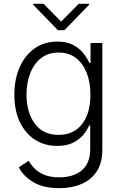

<svg xmlns="http://www.w3.org/2000/svg" viewBox="-20 -771 641 1007"><path d="M291.5 215.9Q208.1 215.9 155.4 184.7Q102.6 153.4 78.5 106.5L130.3 72.4Q142 93 161.8 113.1Q181.5 133.2 213.2 146.1Q245 159.1 291.5 159.1Q364 159.1 408.6 122.7Q453.1 86.3 453.1 10.3V-112.6H447.4Q436.8 -87.7 416.2 -63Q395.6 -38.4 362.2 -22Q328.8 -5.7 279.8 -5.7Q214.5 -5.7 163.9 -38Q113.3 -70.3 84.3 -130.5Q55.4 -190.7 55.4 -274.1Q55.4 -357.2 83.6 -419.9Q111.9 -482.6 162.6 -517.8Q213.4 -552.9 280.9 -552.9Q331 -552.9 364 -535.2Q397 -517.4 417.3 -491.7Q437.5 -465.9 448.5 -441.4H454.9V-545.5H516.7V14.2Q516.7 83.5 487.4 128Q458.1 172.6 407.1 194.2Q356.2 215.9 291.5 215.9ZM287.3 -63.6Q366.1 -63.6 410.2 -120Q454.2 -176.5 454.2 -275.2Q454.2 -339.1 434.7 -388.8Q415.1 -438.6 378 -467Q340.9 -495.4 287.3 -495.4Q232.6 -495.4 195.1 -465.9Q157.7 -436.4 138.3 -386.5Q119 -336.6 119 -275.2Q119 -181.5 162.5 -122.5Q206 -63.6 287.3 -63.6ZM208.5 -751.1 300.8 -657.7 393.1 -751.1H447.4V-746.1L317.8 -612.6H283.7L154.1 -746.1V-751.1Z"/></svg>

Font: Inter UI Light
Style: Regular
Weight: 300
Designer: Rasmus Andersson
Foundry: rsms
Version: 3.2;8d6f07862